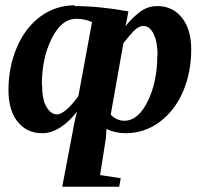

<svg xmlns="http://www.w3.org/2000/svg" viewBox="-20 -491 774 725"><path d="M264 -471 261 -468Q356 -468 465 -448L454 -392Q479 -424 510 -447Q538 -468 575 -468Q632 -468 667 -424Q702 -380 702 -305Q702 -217 671 -145Q640 -73 582 -30Q525 12 454 12Q415 12 382 -4Q381 24 379 36Q377 50 358 170L436 182L430 214H215L251 25Q260 -29 271 -70Q242 -32 208 -10Q174 12 139 12Q81 12 46 -32Q12 -75 12 -151Q12 -238 44 -313Q76 -387 133 -429Q190 -471 264 -471ZM138 -170 139 -169Q139 -116 155 -88Q172 -59 195 -59Q210 -59 231 -77Q252 -95 276 -128L327 -405V-408Q299 -420 268 -420Q212 -420 175 -345Q138 -271 138 -170ZM574 -283 575 -282Q575 -333 560 -363Q545 -393 521 -393Q504 -393 486 -375Q472 -361 446 -328L398 -58Q421 -35 449 -35Q502 -35 538 -109Q574 -182 574 -283Z"/></svg>

Font: Libra Serif Modern
Style: Bold Italic
Weight: 700
Italic angle: -12°
Designer: Stefan Peev, Context Ltd
Foundry: Stefan Peev, Context Ltd
Version: Version 1.000